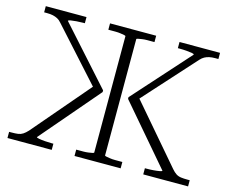

<svg xmlns="http://www.w3.org/2000/svg" viewBox="-99 -851 1196 993"><g transform="rotate(15 498.5 -355.0)"><path d="M742 0V-33H751Q770 -33 788.5 -34.5Q807 -36 820 -38.5Q833 -41 833 -44L565 -357V-366L834 -666Q833 -670 821.5 -672Q810 -674 792 -675.5Q774 -677 755 -677H746V-710H963V-677H946Q928 -677 914.5 -674Q901 -671 890 -665Q879 -659 868 -647L608 -359V-389L885 -66Q897 -52 908.5 -44.5Q920 -37 935 -35Q950 -33 971 -33H982V0ZM252 0H15V-33H26Q49 -33 63 -35Q77 -37 88.5 -44.5Q100 -52 113 -66L389 -389L384 -359L124 -647Q114 -659 102.5 -665Q91 -671 77.5 -674Q64 -677 46 -677H30V-710H248V-677H239Q221 -677 203 -675.5Q185 -674 173 -672Q161 -670 160 -666L429 -366V-357L161 -44Q161 -41 174 -38.5Q187 -36 206.5 -34.5Q226 -33 243 -33H252ZM374 0V-34H383Q397 -34 412 -34Q427 -34 440 -36Q453 -38 460.5 -39.5Q468 -41 468 -44V-666Q468 -669 460.5 -670.5Q453 -672 440 -674Q427 -676 412 -676Q397 -676 383 -676H374V-710H621V-676H612Q598 -676 582.5 -676Q567 -676 554.5 -674Q542 -672 534 -670.5Q526 -669 526 -666V-44Q526 -41 534 -39.5Q542 -38 554.5 -36Q567 -34 582.5 -34Q598 -34 612 -34H621V0Z"/></g></svg>

Font: Roboto Serif 36pt ExtraLight
Style: Regular
Weight: 250
Designer: Greg Gazdowicz
Foundry: Commercial Type
Version: Version 1.008